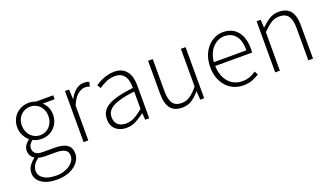

<svg xmlns="http://www.w3.org/2000/svg" viewBox="-64 -978 2947 1694"><g transform="rotate(-20 1409.0 -130.5)"><path d="M249 231Q158 231 105 195Q52 159 52 98Q52 66 71 36Q90 6 123 -18V-22Q105 -33 93 -52Q81 -71 81 -99Q81 -131 99 -153.5Q117 -176 133 -187V-191Q110 -211 91.5 -245Q73 -279 73 -323Q73 -360 86 -391Q99 -422 122 -444.5Q145 -467 176 -479.5Q207 -492 242 -492Q262 -492 278 -488.5Q294 -485 305 -480H468V-443H356Q379 -423 394 -391.5Q409 -360 409 -322Q409 -285 396 -254Q383 -223 360.5 -200.5Q338 -178 307.5 -165.5Q277 -153 242 -153Q222 -153 200.5 -158Q179 -163 162 -173Q146 -160 134.5 -144Q123 -128 123 -104Q123 -78 142 -59.5Q161 -41 215 -41H318Q399 -41 437.5 -14.5Q476 12 476 69Q476 100 460 129.5Q444 159 414.5 181.5Q385 204 343 217.5Q301 231 249 231ZM242 -188Q267 -188 289.5 -197.5Q312 -207 329 -225Q346 -243 356 -268Q366 -293 366 -323Q366 -353 356 -378Q346 -403 329.5 -420Q313 -437 290 -446.5Q267 -456 242 -456Q216 -456 193.5 -446.5Q171 -437 154 -420Q137 -403 127 -378.5Q117 -354 117 -323Q117 -293 127 -268Q137 -243 154.5 -225Q172 -207 194.5 -197.5Q217 -188 242 -188ZM254 195Q294 195 327 184.5Q360 174 383 157Q406 140 418.5 118.5Q431 97 431 74Q431 34 402.5 17.5Q374 1 320 1H217Q209 1 192.5 -0.5Q176 -2 157 -7Q124 16 109 42Q94 68 94 94Q94 139 135.5 167Q177 195 254 195Z M579 0V-480H617L621 -391H624Q648 -436 682.5 -464Q717 -492 760 -492Q774 -492 785 -490Q796 -488 808 -482L798 -442Q786 -447 777 -448.5Q768 -450 754 -450Q722 -450 686.5 -422.5Q651 -395 623 -327V0Z M980 12Q951 12 926 4Q901 -4 882 -20Q863 -36 852 -61Q841 -86 841 -120Q841 -200 915.5 -241.5Q990 -283 1151 -301Q1151 -328 1147 -355.5Q1143 -383 1130 -404.5Q1117 -426 1095 -439.5Q1073 -453 1037 -453Q989 -453 949 -434Q909 -415 884 -397L864 -430Q877 -439 895.5 -450Q914 -461 937 -470Q960 -479 987 -485.5Q1014 -492 1043 -492Q1085 -492 1114 -477.5Q1143 -463 1161 -438Q1179 -413 1187 -379.5Q1195 -346 1195 -307V0H1157L1153 -62H1150Q1113 -33 1070.5 -10.5Q1028 12 980 12ZM988 -26Q1030 -26 1068 -46Q1106 -66 1151 -104V-267Q1077 -258 1026 -245Q975 -232 944 -214Q913 -196 899.5 -173Q886 -150 886 -122Q886 -96 894 -78Q902 -60 916 -48.5Q930 -37 948.5 -31.5Q967 -26 988 -26Z M1504 12Q1429 12 1394 -33Q1359 -78 1359 -172V-480H1403V-178Q1403 -101 1428.5 -64.5Q1454 -28 1512 -28Q1555 -28 1590 -51.5Q1625 -75 1667 -126V-480H1711V0H1674L1669 -80H1667Q1632 -38 1593 -13Q1554 12 1504 12Z M2077 12Q2031 12 1990.5 -5Q1950 -22 1920 -54.5Q1890 -87 1872.5 -133.5Q1855 -180 1855 -239Q1855 -298 1872.5 -345Q1890 -392 1919.5 -424.5Q1949 -457 1986.5 -474.5Q2024 -492 2064 -492Q2150 -492 2199 -434Q2248 -376 2248 -270Q2248 -261 2248 -252Q2248 -243 2246 -234H1900Q1901 -189 1914 -150.5Q1927 -112 1950.5 -84.5Q1974 -57 2007 -41.5Q2040 -26 2081 -26Q2120 -26 2151.5 -37.5Q2183 -49 2210 -69L2228 -35Q2199 -18 2164.5 -3Q2130 12 2077 12ZM1900 -270H2206Q2206 -363 2168 -408.5Q2130 -454 2065 -454Q2034 -454 2006 -441.5Q1978 -429 1955.5 -405Q1933 -381 1918.5 -347Q1904 -313 1900 -270Z M2378 0V-480H2416L2420 -406H2423Q2460 -443 2499 -467.5Q2538 -492 2588 -492Q2663 -492 2698 -447Q2733 -402 2733 -308V0H2689V-302Q2689 -379 2663.5 -415.5Q2638 -452 2579 -452Q2536 -452 2501 -429.5Q2466 -407 2422 -362V0Z"/></g></svg>

Font: TypoPRO Source Sans Pro
Style: Regular
Weight: 300
Designer: Paul D. Hunt
Foundry: Adobe Systems Incorporated
Version: Version 2.020;PS 2.000;hotconv 1.0.86;makeotf.lib2.5.63406